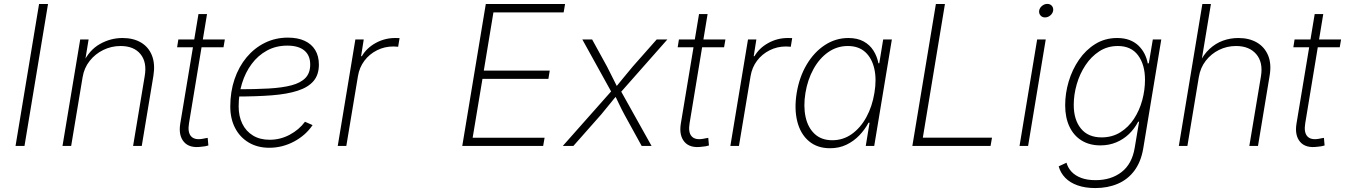

<svg xmlns="http://www.w3.org/2000/svg" viewBox="-20 -748 6893 984"><path d="M226.1 -727.5 105.5 0H59.6L180.2 -727.5Z M403.3 -352.1 344.7 0H300.3L391.1 -545.9H434.1L414.1 -423.8L405.8 -424.8Q437 -491.2 491.7 -522.2Q546.4 -553.2 607.9 -553.2Q664.1 -553.2 703.1 -529.8Q742.2 -506.3 759 -462.9Q775.9 -419.4 766.1 -358.9L706.5 0H662.1L721.7 -358.4Q733.9 -429.2 700 -470.7Q666 -512.2 598.1 -512.2Q550.8 -512.2 509.3 -491.9Q467.8 -471.7 439.5 -435.8Q411.1 -399.9 403.3 -352.1Z M1132.3 -545.9 1125.5 -505.9H887.7L894 -545.9ZM997.1 -675.8H1041L948.7 -116.7Q940.9 -70.3 959 -49.8Q977.1 -29.3 1018.1 -36.6Q1023.4 -37.6 1030.8 -39.1Q1038.1 -40.5 1044.4 -41.5L1047.9 -2.4Q1040 0 1031 1.7Q1022 3.4 1012.7 3.9Q951.2 12.7 922.6 -20.8Q894 -54.2 903.8 -114.3Z M1359.9 9.3Q1300.3 9.3 1255.1 -17.3Q1210 -43.9 1185.1 -91.6Q1160.2 -139.2 1160.2 -202.1Q1160.2 -277.8 1182.1 -342.3Q1204.1 -406.7 1244.1 -454.6Q1284.2 -502.4 1338.1 -528.8Q1392.1 -555.2 1455.6 -555.2Q1505.9 -555.2 1541.3 -538.8Q1576.7 -522.5 1595.5 -491.5Q1614.3 -460.4 1614.3 -417Q1614.3 -364.7 1586.7 -332.5Q1559.1 -300.3 1505.4 -283Q1451.7 -265.6 1373.3 -259.5Q1294.9 -253.4 1193.4 -253.4L1197.3 -290.5Q1287.6 -290.5 1357.2 -294.4Q1426.8 -298.3 1473.9 -310.8Q1521 -323.2 1545.4 -348.6Q1569.8 -374 1569.8 -417Q1569.8 -464.4 1539.6 -489.3Q1509.3 -514.2 1452.6 -514.2Q1394.5 -514.2 1348.4 -489Q1302.2 -463.9 1269.8 -420.2Q1237.3 -376.5 1220.2 -320.6Q1203.1 -264.6 1203.1 -202.6Q1203.1 -152.3 1221.9 -113.8Q1240.7 -75.2 1276.4 -53.5Q1312 -31.7 1361.8 -31.7Q1416.5 -31.7 1464.6 -57.4Q1512.7 -83 1543 -124L1582 -106.9Q1546.9 -54.7 1487.1 -22.7Q1427.2 9.3 1359.9 9.3Z M1710.9 0 1801.3 -545.9H1844.2L1830.6 -460H1834.5Q1858.9 -502 1905.3 -527.6Q1951.7 -553.2 2005.4 -553.2Q2011.7 -553.2 2017.1 -553Q2022.5 -552.7 2027.8 -552.7L2020.5 -508.3Q2017.1 -508.3 2010.5 -509Q2003.9 -509.8 1995.6 -509.8Q1950.7 -509.8 1911.9 -490.2Q1873 -470.7 1847.4 -436.5Q1821.8 -402.3 1814.5 -357.9L1754.9 0Z M2349.1 0 2469.7 -727.5H2876L2868.7 -684.6H2508.8L2459.5 -386.2H2797.4L2790.5 -343.8H2452.6L2402.3 -42H2771L2763.7 0Z M2864.3 0 3127 -296.4 3121.1 -262.7 2964.4 -545.9H3014.6L3090.8 -407.2Q3106.9 -376.5 3120.8 -347.7Q3134.8 -318.8 3149.4 -290.5H3127Q3150.9 -318.8 3173.8 -347.7Q3196.8 -376.5 3223.1 -407.2L3345.7 -545.9H3400.4L3149.4 -261.7L3154.8 -294.4L3319.3 0H3268.6L3180.2 -160.6Q3164.6 -189.5 3152.3 -215.8Q3140.1 -242.2 3126.5 -267.6H3148.9Q3126.5 -242.2 3105.7 -215.8Q3085 -189.5 3060.5 -160.6L2918.5 0Z M3697.8 -545.9 3690.9 -505.9H3453.1L3459.5 -545.9ZM3562.5 -675.8H3606.4L3514.2 -116.7Q3506.3 -70.3 3524.4 -49.8Q3542.5 -29.3 3583.5 -36.6Q3588.9 -37.6 3596.2 -39.1Q3603.5 -40.5 3609.9 -41.5L3613.3 -2.4Q3605.5 0 3596.4 1.7Q3587.4 3.4 3578.1 3.9Q3516.6 12.7 3488 -20.8Q3459.5 -54.2 3469.2 -114.3Z M3723.1 0 3813.5 -545.9H3856.4L3842.8 -460H3846.7Q3871.1 -502 3917.5 -527.6Q3963.9 -553.2 4017.6 -553.2Q4023.9 -553.2 4029.3 -553Q4034.7 -552.7 4040 -552.7L4032.7 -508.3Q4029.3 -508.3 4022.7 -509Q4016.1 -509.8 4007.8 -509.8Q3962.9 -509.8 3924.1 -490.2Q3885.3 -470.7 3859.6 -436.5Q3834 -402.3 3826.7 -357.9L3767.1 0Z M4233.9 11.7Q4168.5 11.7 4125.5 -24.7Q4082.5 -61 4066.2 -125Q4049.8 -189 4063 -271.5Q4076.7 -354 4114.5 -417.5Q4152.3 -481 4207.5 -517.1Q4262.7 -553.2 4328.1 -553.2Q4374.5 -553.2 4406.2 -535.6Q4438 -518.1 4456.5 -488.5Q4475.1 -459 4481.9 -423.8H4486.3L4506.3 -545.9H4550.8L4460.4 0H4417L4436.5 -119.1H4431.2Q4412.6 -84 4384 -54.2Q4355.5 -24.4 4317.9 -6.3Q4280.3 11.7 4233.9 11.7ZM4245.6 -29.3Q4300.8 -29.3 4345.5 -61Q4390.1 -92.8 4420.2 -147.7Q4450.2 -202.6 4461.4 -272Q4473.1 -341.3 4460.9 -395.5Q4448.7 -449.7 4414.6 -481Q4380.4 -512.2 4325.2 -512.2Q4269.5 -512.2 4224.4 -480.5Q4179.2 -448.7 4149.2 -394.3Q4119.1 -339.8 4107.9 -272Q4096.7 -203.6 4108.6 -148.7Q4120.6 -93.8 4155.3 -61.5Q4189.9 -29.3 4245.6 -29.3Z M4655.8 0 4776.4 -727.5H4822.8L4709.5 -42.5H5064L5056.6 0Z M5205.1 0 5295.4 -545.9H5339.4L5249 0ZM5335.4 -658.7Q5321.3 -658.7 5312.5 -668.9Q5303.7 -679.2 5305.7 -693.4Q5308.1 -708 5320.6 -718Q5333 -728 5347.2 -728Q5362.3 -728 5370.8 -718Q5379.4 -708 5377.4 -693.4Q5375 -679.2 5362.8 -668.9Q5350.6 -658.7 5335.4 -658.7Z M5593.3 215.8Q5542 215.8 5502.9 202.1Q5463.9 188.5 5439.5 163.3Q5415 138.2 5405.8 104.5L5445.8 85.9Q5453.1 112.3 5471.9 132.3Q5490.7 152.3 5521.2 163.8Q5551.8 175.3 5594.7 175.3Q5674.3 175.3 5728 133.8Q5781.7 92.3 5795.4 9.3L5817.9 -124.5L5813 -124Q5794.4 -88.4 5765.9 -61Q5737.3 -33.7 5700.4 -18.3Q5663.6 -2.9 5619.6 -2.9Q5564 -2.9 5523.4 -27.8Q5482.9 -52.7 5460.9 -99.1Q5439 -145.5 5439 -208.5Q5439 -269.5 5457 -330.3Q5475.1 -391.1 5509.8 -441.7Q5544.4 -492.2 5593.8 -522.7Q5643.1 -553.2 5705.6 -553.2Q5741.2 -553.2 5768.3 -543Q5795.4 -532.7 5814.5 -514.4Q5833.5 -496.1 5845.5 -472.7Q5857.4 -449.2 5862.3 -422.9L5867.7 -423.8L5888.2 -545.9H5931.6L5838.9 14.2Q5827.1 82 5793.5 127Q5759.8 171.9 5708.5 193.8Q5657.2 215.8 5593.3 215.8ZM5625.5 -43.9Q5680.2 -43.9 5721.9 -70.1Q5763.7 -96.2 5791.7 -139.2Q5819.8 -182.1 5834 -234.4Q5848.1 -286.6 5848.1 -339.4Q5848.1 -416.5 5812.7 -464.4Q5777.3 -512.2 5709 -512.2Q5655.8 -512.2 5614 -485.1Q5572.3 -458 5543 -413.8Q5513.7 -369.6 5498.3 -316.2Q5482.9 -262.7 5482.9 -210.4Q5482.9 -134.3 5519.8 -89.1Q5556.6 -43.9 5625.5 -43.9Z M6124 -353 6065.4 0H6021.5L6142.1 -727.5H6186L6135.7 -423.8H6126.5Q6147.9 -468.8 6179 -497.3Q6210 -525.9 6247.6 -539.6Q6285.2 -553.2 6326.7 -553.2Q6382.3 -553.2 6421.9 -530Q6461.4 -506.8 6479.2 -463.6Q6497.1 -420.4 6486.8 -359.9L6427.2 0H6382.8L6442.4 -357.4Q6454.1 -428.2 6418.5 -470.2Q6382.8 -512.2 6314.5 -512.2Q6268.1 -512.2 6227.5 -492.2Q6187 -472.2 6159.4 -436.5Q6131.8 -400.9 6124 -353Z M6853 -545.9 6846.2 -505.9H6608.4L6614.7 -545.9ZM6717.8 -675.8H6761.7L6669.4 -116.7Q6661.6 -70.3 6679.7 -49.8Q6697.8 -29.3 6738.8 -36.6Q6744.1 -37.6 6751.5 -39.1Q6758.8 -40.5 6765.1 -41.5L6768.6 -2.4Q6760.7 0 6751.7 1.7Q6742.7 3.4 6733.4 3.9Q6671.9 12.7 6643.3 -20.8Q6614.7 -54.2 6624.5 -114.3Z"/></svg>

Font: Inter ExtraLight
Style: Italic
Weight: 250
Italic angle: -9.3988°
Designer: Rasmus Andersson
Foundry: rsms
Version: Version 4.001;git-66647c0bb